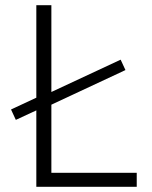

<svg xmlns="http://www.w3.org/2000/svg" viewBox="-20 -720 587 740"><path d="M41 -258 22.5 -298 147 -356V-351L445 -490L463.5 -450L147 -302V-307ZM120 0V-700H178V-54H507V0Z"/></svg>

Font: Geologica Thin
Style: Regular
Weight: 100
Version: Version 1.010;gftools[0.9.28]